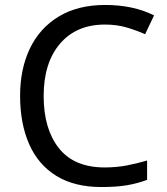

<svg xmlns="http://www.w3.org/2000/svg" viewBox="-20 -744 672 774"><path d="M403 -645Q288 -645 222 -568Q156 -491 156 -357Q156 -224 217.5 -146.5Q279 -69 402 -69Q449 -69 491 -77Q533 -85 573 -97V-19Q533 -4 490.5 3Q448 10 389 10Q280 10 207 -35Q134 -80 97.5 -163Q61 -246 61 -358Q61 -466 100.5 -548.5Q140 -631 217 -677.5Q294 -724 404 -724Q517 -724 601 -682L565 -606Q532 -621 491.5 -633Q451 -645 403 -645Z"/></svg>

Font: Noto Sans Nag Mundari
Style: Regular
Weight: 400
Designer: Muthu Nedumaran
Version: Version 1.000; ttfautohint (v1.8.4.7-5d5b)